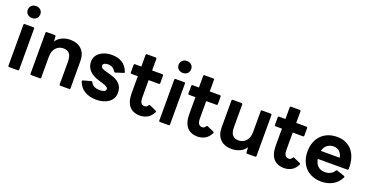

<svg xmlns="http://www.w3.org/2000/svg" viewBox="-33 -1543 4525 2355"><g transform="rotate(20 2230.0 -366.0)"><path d="M88 37Q74 37 74 23V-510Q74 -524 88 -524H200Q214 -524 214 -510V23Q214 37 200 37ZM144 -624Q109 -624 85.5 -645.5Q62 -667 62 -702Q62 -737 85.5 -758.5Q109 -780 144 -780Q179 -780 202.5 -758.5Q226 -737 226 -702Q226 -667 202.5 -645.5Q179 -624 144 -624Z M376 37Q362 37 362 23V-510Q362 -524 376 -524H478Q484 -524 488.5 -521Q493 -518 493 -510L496 -446Q527 -491 576 -513Q625 -535 679 -535Q777 -535 830.5 -480Q884 -425 884 -328V23Q884 37 870 37H757Q743 37 743 23V-271Q743 -341 717 -374Q691 -407 636 -407Q610 -407 586 -397.5Q562 -388 543 -368.5Q524 -349 513 -319Q502 -289 502 -249V23Q502 37 488 37Z M1228 48Q1136 48 1073.5 10Q1011 -28 984 -102Q983 -104 983 -107Q983 -116 994 -119L1093 -146L1097 -147Q1107 -147 1110 -137Q1130 -103 1158.5 -90Q1187 -77 1223 -77Q1258 -77 1281.5 -85.5Q1305 -94 1305 -118Q1305 -136 1286 -147.5Q1267 -159 1222 -172L1195 -180Q1094 -209 1051 -257.5Q1008 -306 1008 -370Q1008 -406 1023.5 -436.5Q1039 -467 1067.5 -488.5Q1096 -510 1135 -522.5Q1174 -535 1222 -535Q1303 -535 1359 -500.5Q1415 -466 1441 -394Q1443 -390 1443 -387Q1443 -379 1433 -377L1334 -345Q1332 -344 1328 -344Q1321 -344 1316 -353Q1301 -379 1278 -394.5Q1255 -410 1219 -410Q1192 -410 1172.5 -401Q1153 -392 1153 -370Q1153 -350 1173 -337.5Q1193 -325 1240 -314L1266 -307Q1318 -294 1353 -276.5Q1388 -259 1409.5 -236Q1431 -213 1440.5 -184.5Q1450 -156 1450 -121Q1450 -82 1433.5 -51Q1417 -20 1387.5 2Q1358 24 1317 36Q1276 48 1228 48Z M1797 48Q1706 48 1657.5 -8.5Q1609 -65 1609 -180V-398H1527Q1513 -398 1513 -412V-510Q1513 -524 1527 -524H1609V-675Q1609 -689 1623 -689H1736Q1750 -689 1750 -675V-524H1883Q1897 -524 1897 -510V-412Q1897 -398 1883 -398H1750V-171Q1750 -125 1765 -102.5Q1780 -80 1813 -80Q1839 -80 1855 -107Q1862 -120 1874 -114L1959 -76Q1967 -71 1967 -64Q1967 -58 1963 -53Q1933 3 1889 25.5Q1845 48 1797 48Z M2057 37Q2043 37 2043 23V-510Q2043 -524 2057 -524H2169Q2183 -524 2183 -510V23Q2183 37 2169 37ZM2113 -624Q2078 -624 2054.5 -645.5Q2031 -667 2031 -702Q2031 -737 2054.5 -758.5Q2078 -780 2113 -780Q2148 -780 2171.5 -758.5Q2195 -737 2195 -702Q2195 -667 2171.5 -645.5Q2148 -624 2113 -624Z M2549 48Q2458 48 2409.5 -8.5Q2361 -65 2361 -180V-398H2279Q2265 -398 2265 -412V-510Q2265 -524 2279 -524H2361V-675Q2361 -689 2375 -689H2488Q2502 -689 2502 -675V-524H2635Q2649 -524 2649 -510V-412Q2649 -398 2635 -398H2502V-171Q2502 -125 2517 -102.5Q2532 -80 2565 -80Q2591 -80 2607 -107Q2614 -120 2626 -114L2711 -76Q2719 -71 2719 -64Q2719 -58 2715 -53Q2685 3 2641 25.5Q2597 48 2549 48Z M2995 48Q2897 48 2843.5 -7Q2790 -62 2790 -159V-510Q2790 -524 2804 -524H2917Q2931 -524 2931 -510V-216Q2931 -146 2957 -113Q2983 -80 3038 -80Q3064 -80 3088 -89.5Q3112 -99 3131 -118.5Q3150 -138 3161 -168Q3172 -198 3172 -238V-510Q3172 -524 3186 -524H3298Q3312 -524 3312 -510V23Q3312 37 3298 37H3196Q3190 37 3185.5 34Q3181 31 3181 23L3178 -41Q3147 4 3098 26Q3049 48 2995 48Z M3678 48Q3587 48 3538.5 -8.5Q3490 -65 3490 -180V-398H3408Q3394 -398 3394 -412V-510Q3394 -524 3408 -524H3490V-675Q3490 -689 3504 -689H3617Q3631 -689 3631 -675V-524H3764Q3778 -524 3778 -510V-412Q3778 -398 3764 -398H3631V-171Q3631 -125 3646 -102.5Q3661 -80 3694 -80Q3720 -80 3736 -107Q3743 -120 3755 -114L3840 -76Q3848 -71 3848 -64Q3848 -58 3844 -53Q3814 3 3770 25.5Q3726 48 3678 48Z M4164 48Q4098 48 4045 26.5Q3992 5 3955.5 -33.5Q3919 -72 3899.5 -125.5Q3880 -179 3880 -243Q3880 -307 3899.5 -360.5Q3919 -414 3955.5 -453Q3992 -492 4045 -513.5Q4098 -535 4164 -535Q4229 -535 4279 -512Q4329 -489 4363 -447Q4397 -405 4414 -345.5Q4431 -286 4429 -214Q4427 -200 4414 -200H4030Q4040 -142 4074 -109.5Q4108 -77 4165 -77Q4249 -77 4288 -141Q4295 -150 4307 -147L4403 -114Q4417 -108 4411 -95Q4373 -21 4307.5 13.5Q4242 48 4164 48ZM4279 -305Q4269 -355 4238.5 -382.5Q4208 -410 4163 -410Q4113 -410 4079 -383Q4045 -356 4032 -305Z"/></g></svg>

Font: LINE Seed JP_TTF Bold
Style: Regular
Weight: 700
Designer: LINE & Fontrix & Fontworks
Version: Version 1.009